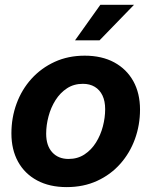

<svg xmlns="http://www.w3.org/2000/svg" viewBox="-20 -764 627 796"><path d="M256.3 11.7Q185.5 11.7 134 -15.9Q82.5 -43.5 54.9 -93.5Q27.3 -143.6 27.3 -210.9Q27.3 -276.4 48.8 -334.7Q70.3 -393.1 110.6 -437.5Q150.9 -481.9 206.8 -507.6Q262.7 -533.2 331.1 -533.2Q402.3 -533.2 453.6 -505.4Q504.9 -477.5 532.7 -427.5Q560.5 -377.4 560.5 -309.6Q560.5 -246.1 539.6 -188Q518.6 -129.9 478.8 -85Q439 -40 382.8 -14.2Q326.7 11.7 256.3 11.7ZM264.2 -105Q301.8 -105 330.3 -123.8Q358.9 -142.6 377.9 -173.1Q397 -203.6 406.5 -240Q416 -276.4 416 -311.5Q416 -344.7 404.8 -368.2Q393.6 -391.6 372.8 -404.1Q352.1 -416.5 323.7 -416.5Q286.1 -416.5 257.8 -397.9Q229.5 -379.4 210.2 -348.9Q190.9 -318.4 181.2 -281.7Q171.4 -245.1 171.4 -209.5Q171.4 -160.2 196.5 -132.6Q221.7 -105 264.2 -105ZM291 -596.7 396 -744.1H535.6L392.6 -596.7Z"/></svg>

Font: Inter 28pt
Style: Bold Italic
Weight: 700
Italic angle: -9.3988°
Designer: Rasmus Andersson
Foundry: rsms
Version: Version 4.001;git-66647c0bb